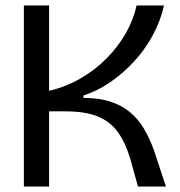

<svg xmlns="http://www.w3.org/2000/svg" viewBox="-20 -680 656 700"><path d="M67 0V-660H159V-349Q220 -363 273.5 -394Q327 -425 369 -467.5Q411 -510 439 -559.5Q467 -609 478 -660H578Q565 -603 536.5 -550.5Q508 -498 468 -455Q428 -412 381.5 -380Q335 -348 284 -332V-323Q341 -323 382.5 -309.5Q424 -296 454 -271Q484 -246 505 -210.5Q526 -175 542 -130L585 0H483L455 -101Q437 -160 410 -198Q383 -236 337.5 -255Q292 -274 218 -274H159V0Z"/></svg>

Font: Bricolage Grotesque 60pt
Style: Regular
Weight: 400
Version: Version 1.001;gftools[0.9.33.dev8+g029e19f]